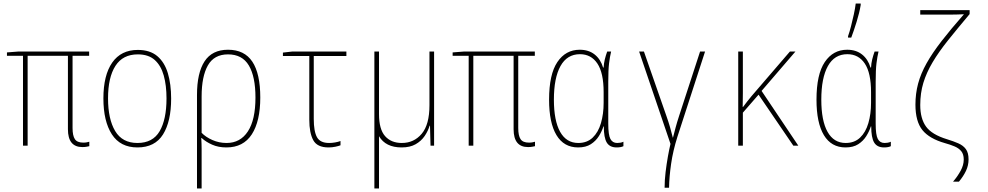

<svg xmlns="http://www.w3.org/2000/svg" viewBox="-20 -817 5540 1077"><path d="M442 8Q361 8 361 -92V-504H135V0H109V-504H19V-523L84 -528H480V-504H387V-99Q387 -56 400 -36.5Q413 -17 447 -17Q458 -17 466 -18.5Q474 -20 481 -22V3Q476 4 466 6Q456 8 442 8Z M751 10Q655 10 607.5 -63.5Q560 -137 560 -265Q560 -395 609.5 -466Q659 -537 753 -537Q821 -537 862 -502.5Q903 -468 921.5 -406.5Q940 -345 940 -264Q940 -136 894.5 -63Q849 10 751 10ZM751 -15Q837 -15 875.5 -81Q914 -147 914 -265Q914 -338 898.5 -393.5Q883 -449 848 -480.5Q813 -512 753 -512Q669 -512 627.5 -447.5Q586 -383 586 -265Q586 -149 626 -82Q666 -15 751 -15Z M1085 -284Q1085 -408 1127.5 -473Q1170 -538 1259 -538Q1351 -538 1395.5 -471Q1440 -404 1440 -270Q1440 -137 1392.5 -63.5Q1345 10 1250 10Q1205 10 1170 -5.5Q1135 -21 1111 -43H1109Q1111 -7 1111 19.5Q1111 46 1111 73V240H1085ZM1251 -15Q1328 -15 1370.5 -80Q1413 -145 1413 -270Q1413 -387 1376 -449.5Q1339 -512 1259 -512Q1181 -512 1146 -450Q1111 -388 1111 -276V-72Q1134 -48 1171.5 -31.5Q1209 -15 1251 -15Z M1823 10Q1759 10 1737 -31Q1715 -72 1715 -145V-503H1567V-522L1620 -528H1923V-503H1740V-150Q1740 -80 1758 -47.5Q1776 -15 1826 -15Q1842 -15 1859.5 -18Q1877 -21 1890 -26V-2Q1880 2 1861.5 6Q1843 10 1823 10Z M2233 10Q2143 10 2106 -53V240H2080V-528H2106V-177Q2106 -92 2140 -53.5Q2174 -15 2234 -15Q2302 -15 2345.5 -66.5Q2389 -118 2389 -227V-528H2415V0H2395L2392 -112H2390Q2381 -82 2362 -54Q2343 -26 2311.5 -8Q2280 10 2233 10Z M2942 8Q2861 8 2861 -92V-504H2635V0H2609V-504H2519V-523L2584 -528H2980V-504H2887V-99Q2887 -56 2900 -36.5Q2913 -17 2947 -17Q2958 -17 2966 -18.5Q2974 -20 2981 -22V3Q2976 4 2966 6Q2956 8 2942 8Z M3223 10Q3143 10 3101.5 -59Q3060 -128 3060 -258Q3060 -400 3106.5 -469Q3153 -538 3232 -538Q3282 -538 3315.5 -511.5Q3349 -485 3363 -438H3366Q3367 -461 3372.5 -483.5Q3378 -506 3386 -528H3408Q3401 -499 3396.5 -462Q3392 -425 3392 -358V-123Q3392 -60 3404 -37.5Q3416 -15 3442 -15Q3450 -15 3459.5 -16.5Q3469 -18 3477 -22V3Q3463 10 3439 10Q3400 10 3383.5 -17.5Q3367 -45 3367 -108H3365Q3356 -80 3339 -53Q3322 -26 3294 -8Q3266 10 3223 10ZM3224 -15Q3273 -15 3304.5 -45Q3336 -75 3351 -126.5Q3366 -178 3366 -240V-300Q3366 -408 3331 -460.5Q3296 -513 3233 -513Q3161 -513 3124 -446.5Q3087 -380 3087 -258Q3087 -140 3122 -77.5Q3157 -15 3224 -15Z M3708 236Q3708 194 3713.5 148.5Q3719 103 3726.5 61Q3734 19 3741 -10L3565 -528H3592L3718 -167Q3730 -133 3738.5 -103.5Q3747 -74 3754 -45H3755Q3763 -76 3770 -102.5Q3777 -129 3790 -169L3907 -528H3935L3780 -50Q3755 29 3744.5 102Q3734 175 3733 236Z M4121 0V-528H4147V-373Q4147 -332 4147 -295Q4147 -258 4146 -217H4148Q4161 -234 4172 -248.5Q4183 -263 4195 -277L4411 -528H4442L4252 -307L4458 0H4430L4235 -286L4147 -185V0Z M4723 10Q4643 10 4601.5 -59Q4560 -128 4560 -258Q4560 -400 4606.5 -469Q4653 -538 4732 -538Q4782 -538 4815.5 -511.5Q4849 -485 4863 -438H4866Q4867 -461 4872.5 -483.5Q4878 -506 4886 -528H4908Q4901 -499 4896.5 -462Q4892 -425 4892 -358V-123Q4892 -60 4904 -37.5Q4916 -15 4942 -15Q4950 -15 4959.5 -16.5Q4969 -18 4977 -22V3Q4963 10 4939 10Q4900 10 4883.5 -17.5Q4867 -45 4867 -108H4865Q4856 -80 4839 -53Q4822 -26 4794 -8Q4766 10 4723 10ZM4724 -15Q4773 -15 4804.5 -45Q4836 -75 4851 -126.5Q4866 -178 4866 -240V-300Q4866 -408 4831 -460.5Q4796 -513 4733 -513Q4661 -513 4624 -446.5Q4587 -380 4587 -258Q4587 -140 4622 -77.5Q4657 -15 4724 -15ZM4737 -614Q4745 -636 4753.5 -669Q4762 -702 4769.5 -736.5Q4777 -771 4780 -797H4808V-789Q4801 -746 4785 -694.5Q4769 -643 4755 -606H4737Z M5326 202Q5351 173 5368.5 141Q5386 109 5386 78Q5386 48 5372 31Q5358 14 5334 4Q5310 -6 5281 -14Q5193 -39 5154 -87.5Q5115 -136 5115 -230Q5115 -292 5130 -348Q5145 -404 5177.5 -462Q5210 -520 5262 -587Q5314 -654 5387 -737Q5365 -736 5344 -735.5Q5323 -735 5303 -735H5142V-760H5419V-738Q5350 -656 5298 -591Q5246 -526 5211.5 -468Q5177 -410 5159.5 -352.5Q5142 -295 5142 -228Q5142 -152 5174.5 -107Q5207 -62 5292 -36Q5328 -25 5355.5 -13Q5383 -1 5398 19.5Q5413 40 5413 77Q5413 111 5398.5 141.5Q5384 172 5359 202Z"/></svg>

Font: Noto Sans Mono ExtraCondensed Thin
Style: Regular
Weight: 100
Width: 2
Designer: Monotype Design Team
Foundry: Monotype Imaging Inc.
Version: Version 2.014; ttfautohint (v1.8.4.7-5d5b)